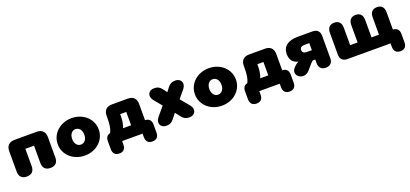

<svg xmlns="http://www.w3.org/2000/svg" viewBox="26 -1433 5330 2499"><g transform="rotate(-20 2691.0 -183.0)"><path d="M158 10C226 10 262 -27 262 -95V-336H382V-95C382 -27 419 10 486 10C553 10 590 -27 590 -95V-379C590 -453 549 -494 475 -494H169C95 -494 54 -453 54 -379V-95C54 -27 91 10 158 10Z M962 12C1123 12 1246 -101 1246 -247C1246 -393 1123 -506 962 -506C801 -506 678 -393 678 -247C678 -101 801 12 962 12ZM962 -140C914 -140 878 -181 878 -247C878 -313 914 -354 962 -354C1010 -354 1046 -313 1046 -247C1046 -181 1010 -140 962 -140Z M1393 140C1450 140 1480 108 1480 49V0H1763V49C1763 108 1794 140 1851 140C1907 140 1938 108 1938 49V-63C1938 -120 1908 -152 1853 -154V-379C1853 -453 1812 -494 1738 -494H1518C1444 -494 1403 -453 1403 -379V-364C1403 -256 1394 -201 1369 -151C1327 -143 1305 -112 1305 -63V49C1305 108 1337 140 1393 140ZM1548 -153C1566 -191 1576 -253 1576 -305V-338H1660V-153Z M2090 10C2140 10 2167 -6 2196 -42L2251 -111L2305 -42C2334 -5 2363 10 2411 10C2490 10 2528 -64 2472 -131L2369 -255L2458 -363C2513 -430 2478 -504 2399 -504C2351 -504 2321 -489 2293 -452L2251 -397L2209 -452C2181 -489 2153 -504 2103 -504C2024 -504 1989 -430 2044 -363L2134 -254L2031 -131C1976 -64 2011 10 2090 10Z M2862 12C3023 12 3146 -101 3146 -247C3146 -393 3023 -506 2862 -506C2701 -506 2578 -393 2578 -247C2578 -101 2701 12 2862 12ZM2862 -140C2814 -140 2778 -181 2778 -247C2778 -313 2814 -354 2862 -354C2910 -354 2946 -313 2946 -247C2946 -181 2910 -140 2862 -140Z M3293 140C3350 140 3380 108 3380 49V0H3663V49C3663 108 3694 140 3751 140C3807 140 3838 108 3838 49V-63C3838 -120 3808 -152 3753 -154V-379C3753 -453 3712 -494 3638 -494H3418C3344 -494 3303 -453 3303 -379V-364C3303 -256 3294 -201 3269 -151C3227 -143 3205 -112 3205 -63V49C3205 108 3237 140 3293 140ZM3448 -153C3466 -191 3476 -253 3476 -305V-338H3560V-153Z M4300 10C4358 10 4395 -24 4395 -85V-395C4395 -459 4360 -494 4296 -494H4090C3956 -494 3880 -435 3880 -331C3880 -252 3917 -204 3991 -186C3968 -177 3948 -162 3937 -150L3919 -131C3832 -40 3980 76 4075 -34L4138 -107C4155 -127 4167 -138 4180 -138H4205V-85C4205 -24 4242 10 4300 10ZM4136 -267C4096 -267 4074 -285 4074 -316C4074 -347 4096 -365 4136 -365H4205V-267Z M5286 140C5343 140 5373 108 5373 50V-68C5373 -124 5343 -156 5288 -158V-399C5288 -467 5254 -504 5192 -504C5130 -504 5095 -467 5095 -399V-158H4992V-399C4992 -467 4958 -504 4896 -504C4834 -504 4799 -467 4799 -399V-158H4696V-399C4696 -467 4662 -504 4600 -504C4538 -504 4503 -467 4503 -399V-99C4503 -35 4538 0 4602 0H5198V50C5198 108 5230 140 5286 140Z"/></g></svg>

Font: SN Pro Black
Style: Regular
Weight: 900
Designer: Tobias Whetton
Foundry: Supernotes
Version: Version 1.001;Glyphs 3.2 (3249)